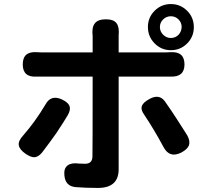

<svg xmlns="http://www.w3.org/2000/svg" viewBox="-20 -874 996 945"><path d="M462 51Q401 51 353 47Q302 43 297 -10Q293 -45 313 -60Q332 -74 368 -69Q380 -68 399 -68Q434 -68 435 -103Q436 -139 436 -496V-497H187Q175 -497 162 -497Q92 -492 92 -557Q92 -623 163 -617Q171 -616 187 -616H311H436V-694Q436 -695 436 -696Q431 -739 446 -758Q461 -779 501 -779Q540 -779 554 -759Q568 -740 564 -699Q564 -697 564 -694V-616H792Q808 -616 818 -617Q888 -622 888 -557Q888 -494 819 -497Q806 -497 793 -497H564V-41Q564 51 462 51ZM785 -150Q737 -239 690 -309Q671 -335 679 -354Q685 -370 716 -387Q763 -413 791 -376Q822 -332 851 -287Q863 -269 885 -234Q896 -216 902 -207Q917 -179 910 -159Q903 -140 874 -124Q815 -93 785 -150ZM106 -117Q76 -138 72.5 -159Q69 -180 93 -206Q154 -276 204 -360Q231 -410 286 -384Q315 -370 322 -352.5Q329 -335 314 -308Q298 -280 258 -220Q253 -213 251 -210Q228 -177 186 -122Q168 -101 149 -100Q131 -100 106 -117ZM821 -627Q774 -627 741 -660.5Q708 -694 708 -741Q708 -788 741 -821Q774 -854 821 -854Q868 -854 901 -821Q934 -788 934 -740.5Q934 -693 901 -660Q868 -627 821 -627ZM821 -687Q843 -687 859 -703Q874 -720 874 -741.5Q874 -763 858.5 -778.5Q843 -794 821 -794Q799 -794 783 -778.5Q767 -763 767 -741Q767 -719 783 -703Q799 -687 821 -687Z"/></svg>

Font: GenSenRounded JP B
Style: Regular
Weight: 700
Version: Version 1.501;PS 1;hotconv 16.6.51;makeotf.lib2.5.65220